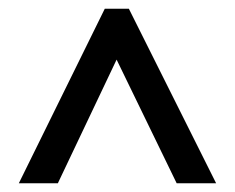

<svg xmlns="http://www.w3.org/2000/svg" viewBox="-20 -736 536 438"><path d="M23 -318H112L246 -600L383 -318H473L274 -716H219Z"/></svg>

Font: Noto Sans Tamil Condensed Medium
Style: Regular
Weight: 500
Width: 3
Designer: Jelle Bosma - Monotype Design Team
Foundry: Monotype Imaging Inc.
Version: Version 2.004